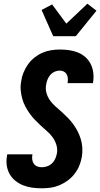

<svg xmlns="http://www.w3.org/2000/svg" viewBox="-20 -1011 542 1039"><path d="M206 8Q179 8 154 4.5Q129 1 106 -8Q83 -17 63.5 -32.5Q44 -48 32 -69.5Q20 -91 16.5 -116.5Q13 -142 18 -168L19 -176H156L155 -173Q153 -160 154.5 -147.5Q156 -135 163 -125Q170 -115 181.5 -110.5Q193 -106 206 -106Q220 -106 235 -111Q250 -116 261.5 -127Q273 -138 279 -152Q285 -166 288 -181Q292 -205 285 -227.5Q278 -250 264.5 -268.5Q251 -287 234 -301.5Q217 -316 200.5 -331.5Q184 -347 168.5 -363Q153 -379 140 -397.5Q127 -416 116.5 -436Q106 -456 100 -478.5Q94 -501 92 -524.5Q90 -548 95 -573Q98 -596 107.5 -619Q117 -642 131.5 -662.5Q146 -683 166 -699Q186 -715 208.5 -725Q231 -735 255.5 -739Q280 -743 303 -743Q329 -743 354 -739.5Q379 -736 401.5 -727Q424 -718 441.5 -702.5Q459 -687 470 -666Q481 -645 484.5 -620Q488 -595 484 -569L483 -561H346V-564Q348 -576 347 -588Q346 -600 340.5 -609.5Q335 -619 325 -624Q315 -629 303 -629Q289 -629 275.5 -623Q262 -617 252.5 -606Q243 -595 237.5 -581.5Q232 -568 230 -555Q225 -530 231.5 -507.5Q238 -485 251.5 -466.5Q265 -448 282 -433.5Q299 -419 315.5 -404Q332 -389 348 -372.5Q364 -356 377 -338Q390 -320 400.5 -299.5Q411 -279 417.5 -257Q424 -235 425.5 -211Q427 -187 423 -163Q419 -139 409.5 -115.5Q400 -92 384 -71Q368 -50 347 -34.5Q326 -19 302.5 -9Q279 1 254.5 4.5Q230 8 206 8ZM268 -815 205 -957 262 -987 339 -883 453 -991 502 -953 390 -815Z"/></svg>

Font: Iosevka Curly Heavy
Style: Italic
Weight: 900
Italic angle: -9°
Monospace: yes
Designer: Belleve Invis
Foundry: Belleve Invis
Version: Version 22.1.2; ttfautohint (v1.8.4)